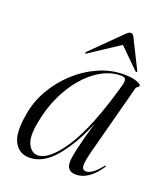

<svg xmlns="http://www.w3.org/2000/svg" viewBox="-118 -686 664 774"><g transform="rotate(20 214.5 -298.5)"><path d="M327 -109.5Q312 -53 313.8 -35.5Q315.5 -18 331.5 -18Q342.5 -18 357 -27.2Q371.5 -36.5 393.5 -63.5Q396.5 -68 398.5 -67Q401 -65.5 397.5 -60Q351.5 8 297 8Q257.5 8 257.5 -32Q257.5 -50.5 266.8 -91.5Q276 -132.5 298 -209Q257.5 -112 206.8 -52Q156 8 97 8Q54 8 32.8 -29.5Q11.5 -67 26.5 -151Q35.5 -208.5 65.2 -260.2Q95 -312 138.8 -352Q182.5 -392 234.8 -415Q287 -438 341.5 -438Q378 -438 397.5 -430.5Q417 -423 417 -417Q417 -412 411.2 -409Q405.5 -406 404 -400.5ZM82 -138.5Q69 -72.5 84.2 -42.5Q99.5 -12.5 125.5 -12.5Q174.5 -12.5 234.5 -103.8Q294.5 -195 350 -392.5Q355.5 -410.5 352.5 -420Q349.5 -429.5 334 -429.5Q290 -429.5 249.2 -406.5Q208.5 -383.5 174.5 -343Q140.5 -302.5 116.5 -250Q92.5 -197.5 82 -138.5ZM386.5 -464.5Q384.5 -462.5 380.5 -466L297 -548.5L172 -466Q166.5 -463 165 -464.5Q164 -466.5 167.5 -471L291.5 -593.5Q302.5 -605 311 -605Q320 -605 325.5 -593.5L386.5 -471Q389 -466.5 386.5 -464.5Z"/></g></svg>

Font: Fraunces 144pt Light
Style: Italic
Weight: 300
Italic angle: -16°
Version: Version 1.000;[0bf87f6ff]